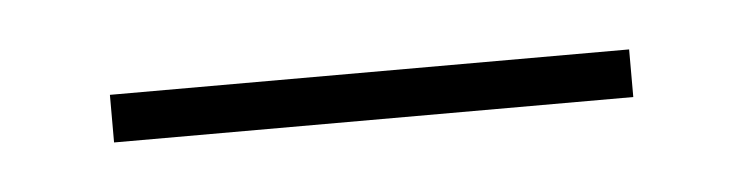

<svg xmlns="http://www.w3.org/2000/svg" viewBox="-22 -36 372 96"><g transform="rotate(-5 164.0 12.0)"><path d="M33.5 0V23.9H294.1V0Z"/></g></svg>

Font: Arad-FD-VF Thin
Style: Regular
Weight: 100
Designer: Mohammad Darvishi
Version: Version 1.010;September 21, 2024;FontCreator 15.0.0.2992 64-